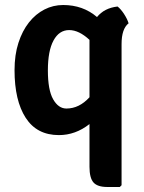

<svg xmlns="http://www.w3.org/2000/svg" viewBox="-20 -530 574 766"><path d="M337 135V-35Q281 9 215 9Q127 9 82.5 -60Q38 -129 38 -250Q38 -311 53.5 -359Q69 -407 95.5 -440.5Q122 -474 157 -492Q192 -510 232 -510Q311 -510 367 -462Q396 -498 449 -504Q462 -494 475 -474Q488 -454 493 -437Q465 -415 465 -354V209L458 216H408Q369 216 353 198Q337 180 337 135ZM245 -97Q296 -97 337 -142V-371Q295 -410 256 -410Q216 -410 193.5 -368.5Q171 -327 171 -249Q171 -171 192 -134Q213 -97 245 -97Z"/></svg>

Font: Signika
Style: Semibold
Weight: 600
Designer: Anna Giedrys
Foundry: Anna Giedrys
Version: Version 1.001